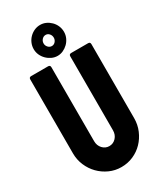

<svg xmlns="http://www.w3.org/2000/svg" viewBox="-230 -1003 920 1093"><g transform="rotate(-30 230.0 -456.5)"><path d="M229 10Q188 10 151.5 -6.5Q115 -23 87.5 -51Q60 -79 44 -116.5Q28 -154 28 -196V-682Q28 -696 42 -696H153Q167 -696 167 -682V-196Q167 -167 185 -147.5Q203 -128 229 -128Q255 -128 273 -147.5Q291 -167 291 -196V-682Q291 -696 305 -696H416Q430 -696 430 -682V-196Q430 -153 414 -115.5Q398 -78 371 -50Q344 -22 307.5 -6Q271 10 229 10ZM230 -785Q244 -785 253.5 -796Q263 -807 263 -821Q263 -836 253.5 -847Q244 -858 230 -858Q216 -858 206 -847Q196 -836 196 -821Q196 -807 206 -796Q216 -785 230 -785ZM231 -720Q211 -720 193 -728.5Q175 -737 161 -751Q147 -765 139 -783Q131 -801 131 -821Q131 -842 139 -860.5Q147 -879 161 -893Q175 -907 193 -915Q211 -923 231 -923Q251 -923 268.5 -915Q286 -907 300 -893Q314 -879 322 -860.5Q330 -842 330 -821Q330 -800 321.5 -781.5Q313 -763 299 -749.5Q285 -736 267.5 -728Q250 -720 231 -720Z"/></g></svg>

Font: AL Dynamic
Style: Bold
Weight: 700
Version: Version 1.000; ttfautohint (v1.8.2) -l 8 -r 50 -G 200 -x 14 